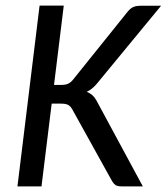

<svg xmlns="http://www.w3.org/2000/svg" viewBox="-20 -662 592 682"><path d="M171.9 -360.4H198.2Q212.4 -360.4 221.7 -364.5Q231 -368.7 239.3 -378.9L435.1 -622.6Q444.8 -633.8 455.1 -637.7Q465.3 -641.6 479 -641.6H552.2L323.7 -364.3Q306.2 -343.8 288.1 -335.9Q299.3 -331.5 307.6 -324.2Q315.9 -316.9 322.8 -304.7L487.3 0H412.6Q396.5 0 389.9 -4.9Q383.3 -9.8 378.4 -18.1L236.8 -273.4Q230.5 -284.7 222.2 -289.3Q213.9 -293.9 196.3 -293.9H163.6L127.4 0H42L120.6 -642.1H206.5Z"/></svg>

Font: Carlito
Style: Italic
Weight: 400
Italic angle: -7°
Designer: Lukasz Dziedzic
Foundry: tyPoland Lukasz Dziedzic
Version: Version 1.104